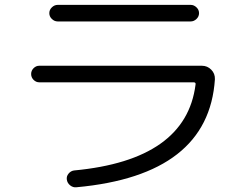

<svg xmlns="http://www.w3.org/2000/svg" viewBox="-20 -747 1040 804"><path d="M144.5 -402.3Q130.9 -402.3 120.6 -412.6Q110.4 -422.9 110.4 -437Q110.4 -451.2 120.6 -461.4Q130.9 -471.7 144.5 -471.7H825.2Q848.6 -471.7 864.7 -455.1Q880.9 -438.5 879.9 -415Q853.5 -13.7 300.8 37.1Q286.1 39.1 273.9 29.3Q261.7 19.5 259.8 4.9Q257.8 -8.8 267.1 -20Q276.4 -31.2 290 -33.2Q758.8 -77.1 798.8 -392.6Q800.8 -401.4 792 -402.3ZM221.7 -726.6H778.3Q792 -726.6 802.7 -716.3Q813.5 -706.1 813.5 -691.9Q813.5 -677.7 802.7 -667.5Q792 -657.2 778.3 -657.2H221.7Q208 -657.2 197.3 -667.5Q186.5 -677.7 186.5 -691.9Q186.5 -706.1 197.3 -716.3Q208 -726.6 221.7 -726.6Z"/></svg>

Font: Rounded Mgen+ 1mn regular
Style: Regular
Weight: 400
Designer: [Source Han Sans]
Ryoko NISHIZUKA  (kana & ideographs); Paul D. Hunt (Latin, Greek & Cyrillic); Wenlong ZHANG  (bopomofo
Version: Version 1.059.20150602